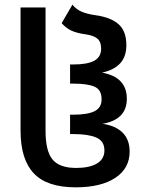

<svg xmlns="http://www.w3.org/2000/svg" viewBox="-20 -792 624 822"><path d="M68 -233V-760H175V-232Q175 -145 205 -109Q235 -73 306 -73Q363 -73 395 -92Q427 -111 427 -148Q427 -188 392.5 -203Q358 -218 295 -218H280V-301H294Q355 -301 385 -316Q415 -331 415 -367Q415 -407 385.5 -420.5Q356 -434 294 -434H280V-516H294Q354 -516 383.5 -532Q413 -548 413 -584Q413 -613 397 -626.5Q381 -640 347 -645Q309 -650 285.5 -661Q262 -672 244 -693L290 -772Q306 -752 329.5 -742Q353 -732 388 -727Q454 -718 487.5 -688.5Q521 -659 521 -598Q521 -551 495.5 -522Q470 -493 417 -481Q523 -462 523 -369Q523 -280 419 -262Q475 -254 505 -224Q535 -194 535 -143Q535 -71 473.5 -30.5Q412 10 304 10Q181 10 124.5 -50Q68 -110 68 -233Z"/></svg>

Font: Noto Sans Georgian Medium Narrow
Style: Regular
Weight: 500
Width: 4
Designer: Monotype Design team
Foundry: Monotype Imaging Inc.
Version: Version 1.000